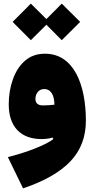

<svg xmlns="http://www.w3.org/2000/svg" viewBox="-20 -768 512 1061"><path d="M150.4 -545.9 236.3 -631.3 321.3 -545.9 422.9 -647 321.3 -748 236.3 -662.6 150.4 -748 49.8 -647ZM274.9 0.5C233.4 33.2 125 75.2 23.4 100.1L107.4 272.9C225.1 233.4 312 183.6 369.1 123.5C426.3 63.5 454.6 -11.7 454.6 -101.1C454.6 -302.2 386.7 -471.2 229 -471.2C184.1 -471.2 147 -458 117.2 -431.6C87.4 -405.3 65.4 -370.6 50.8 -328.1C35.6 -285.6 28.3 -239.7 28.3 -191.4C28.3 -69.8 92.3 0.5 210 0.5C229 0.5 252.4 -2 270.5 -7.8ZM280.8 -189.5C259.8 -187 238.8 -185.5 217.8 -185.5C189.9 -185.5 175.8 -197.3 175.8 -221.2C175.8 -251 194.3 -275.9 223.6 -275.9C263.2 -275.9 280.3 -239.7 280.8 -189.5Z"/></svg>

Font: Estedad Black
Style: Regular
Weight: 900
Designer: Amin Abedi
Version: Version 7.3